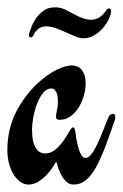

<svg xmlns="http://www.w3.org/2000/svg" viewBox="-40 -494 333 521"><path d="M272 -169.9Q257.3 -126 244.6 -93Q231.9 -60.1 219.2 -37.8Q206.5 -15.6 192.1 -4.4Q177.7 6.8 160.2 6.8Q147.9 6.8 139.9 -1Q131.8 -8.8 126.5 -18.6Q121.1 -28.3 118.4 -37.4Q115.7 -46.4 114.7 -49.3Q114.3 -50.3 113.8 -52.2Q113.3 -54.2 112.3 -54.2Q111.3 -54.2 110.6 -52.7Q109.9 -51.3 108.9 -49.8Q107.4 -46.4 101.1 -37.1Q94.7 -27.8 85.2 -18.1Q75.7 -8.3 63.5 -0.7Q51.3 6.8 37.1 6.8Q25.9 6.8 15.4 -0.5Q4.9 -7.8 -2.9 -20.3Q-10.7 -32.7 -15.4 -49.8Q-20 -66.9 -20 -86.4Q-20 -128.9 -6.6 -166.3Q6.8 -203.6 37.1 -241.2Q51.8 -259.3 68.1 -273.4Q84.5 -287.6 100.1 -297.1Q115.7 -306.6 130.1 -311.5Q144.5 -316.4 154.8 -316.4Q161.6 -316.4 168.5 -314Q175.3 -311.5 180.7 -305.7Q186 -299.8 189.2 -290.3Q192.4 -280.8 192.4 -267.1Q192.4 -252.4 187.7 -235.4Q183.1 -218.3 174.1 -203.4Q165 -188.5 151.9 -178.7Q138.7 -168.9 122.1 -168.9Q111.8 -168.9 111.8 -176.8Q111.8 -182.1 114.5 -194.3Q117.2 -206.5 117.2 -217.8Q117.2 -222.2 116.7 -228.3Q116.2 -234.4 114.3 -240.2Q112.3 -246.1 108.9 -250Q105.5 -253.9 99.6 -253.9Q86.4 -253.9 76.7 -241.7Q66.9 -229.5 60.3 -211.9Q53.7 -194.3 50.3 -175.3Q46.9 -156.2 46.9 -142.6Q46.9 -124 49.8 -111.6Q52.7 -99.1 57.6 -91.6Q62.5 -84 68.8 -80.8Q75.2 -77.6 82 -77.6Q98.1 -77.6 110.8 -88.6Q123.5 -99.6 132.8 -113Q142.1 -126.5 148.2 -137.5Q154.3 -148.4 158.2 -148.4Q162.6 -148.4 164.1 -138.2Q167 -116.2 170.4 -102.1Q173.8 -87.9 177.2 -79.8Q180.7 -71.8 184.3 -68.6Q188 -65.4 191.9 -65.4Q199.2 -65.4 206.5 -74Q213.9 -82.5 221.2 -97.2Q228.5 -111.8 236.3 -131.3Q244.1 -150.9 252.9 -172.9Q258.3 -185.1 265.6 -185.1Q272.9 -185.1 272.9 -176.3Q272.9 -172.9 272 -169.9ZM186.5 -390.1Q176.3 -390.1 164.1 -395.3Q151.9 -400.4 138.9 -406.2Q126 -412.1 112.3 -417.2Q98.6 -422.4 85.4 -422.4Q62.5 -422.4 51.3 -399.4Q47.9 -392.6 43.9 -392.6Q41.5 -392.6 40 -393.6Q38.6 -394.5 38.6 -398.4Q38.6 -401.9 40 -406.2Q41.5 -410.6 45.7 -421.6Q49.8 -432.6 57.9 -444.3Q65.9 -456.1 78.4 -465.1Q90.8 -474.1 108.9 -474.1Q124 -474.1 136.2 -468.3Q148.4 -462.4 159.2 -456.5Q187.5 -440.4 207 -440.4Q231.4 -440.4 248 -465.8Q252 -471.2 255.4 -471.2Q258.3 -471.2 259.8 -468.8Q261.2 -466.3 261.2 -462.9Q261.2 -455.1 255.6 -442.9Q250 -430.7 240.2 -418.9Q230.5 -407.2 216.6 -398.7Q202.6 -390.1 186.5 -390.1Z"/></svg>

Font: Engagement
Style: Regular
Weight: 400
Designer: Astigmatic (AOETI)
Foundry: Astigmatic (AOETI)
Version: Version 1.000